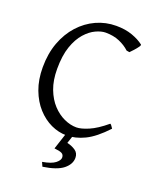

<svg xmlns="http://www.w3.org/2000/svg" viewBox="-154 -722 845 1031"><g transform="rotate(20 268.0 -206.5)"><path d="M278.8 14.6Q233.4 14.6 189.9 -5.6Q146.5 -25.9 111.3 -64.7Q76.2 -103.5 55.2 -159.4Q34.2 -215.3 34.2 -286.1Q34.2 -364.3 57.6 -427.5Q81.1 -490.7 122.1 -535.9Q163.1 -581.1 216.6 -605.5Q270 -629.9 330.1 -629.9Q382.3 -629.9 422.4 -615.5Q462.4 -601.1 487.8 -581.1Q491.7 -578.1 483.4 -566.4Q475.1 -554.7 463.4 -541.7Q451.7 -528.8 443.8 -521L426.8 -523.9Q402.3 -546.9 367.9 -561.5Q333.5 -576.2 289.1 -576.2Q264.2 -576.2 233.4 -562Q202.6 -547.9 174.3 -516.1Q146 -484.4 127.9 -432.4Q109.9 -380.4 109.9 -304.2Q109.9 -239.3 128.4 -190.4Q147 -141.6 177.2 -109.1Q207.5 -76.7 243.4 -60.3Q279.3 -43.9 314 -43.9Q340.3 -43.9 382.8 -62Q425.3 -80.1 479 -125Q484.4 -123 489.3 -114.5Q494.1 -106 497.1 -103Q435.1 -36.6 382.3 -11Q329.6 14.6 278.8 14.6ZM215.3 216.8 204.6 192.9Q255.4 184.1 276.9 167.2Q298.3 150.4 298.3 134.8Q298.3 118.2 285.6 111.6Q272.9 105 242.7 102.1L278.3 -6.8L316.4 -5.9L297.4 50.8Q323.2 56.2 344.5 70.3Q365.7 84.5 365.7 111.8Q365.7 147.9 330.6 176.5Q295.4 205.1 215.3 216.8Z"/></g></svg>

Font: David Libre
Style: Regular
Weight: 400
Designer: Ismar David, J. Victor Gaultney, Annie Olsen and Meir Sadan
Foundry: Monotype Imaging Inc. & SIL International
Version: Version 1.100; ttfautohint (v1.8.4.7-5d5b)